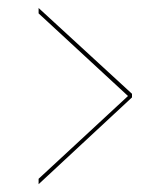

<svg xmlns="http://www.w3.org/2000/svg" viewBox="-20 -508 412 480"><path d="M76.5 -47.5V-61L300 -268L76.5 -474.5V-488L310 -273.5V-264.5Z"/></svg>

Font: Imbue 100pt Black
Style: Regular
Weight: 900
Designer: Tyler Finck
Foundry: Etcetera Type Company
Version: Version 1.102; ttfautohint (v1.8.3)